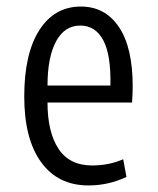

<svg xmlns="http://www.w3.org/2000/svg" viewBox="-20 -555 482 586"><path d="M250 11Q157 11 105.5 -60Q54 -131 54 -260Q54 -391 100 -463Q146 -535 227 -535Q301 -535 343 -472.5Q385 -410 385 -292Q385 -282 384.5 -269Q384 -256 383 -242H125Q125 -152 158.5 -101Q192 -50 261 -50Q313 -50 356 -69L366 -15Q311 11 250 11ZM125 -294H317Q319 -388 295 -432.5Q271 -477 225 -477Q177 -477 151 -428.5Q125 -380 125 -294Z"/></svg>

Font: Ubuntu Sans Condensed
Style: Regular
Weight: 400
Width: 3
Designer: Dalton Maag Ltd
Foundry: Dalton Maag Ltd
Version: Version 1.006; ttfautohint (v1.8.4.7-5d5b)